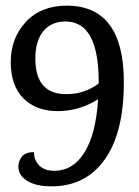

<svg xmlns="http://www.w3.org/2000/svg" viewBox="-20 -644 491 679"><path d="M216 -624Q418 -624 418 -353Q418 -175 350.5 -80Q283 15 162 15Q107 15 76 -4.5Q45 -24 45 -55Q45 -74 57.5 -90Q70 -106 100 -106Q100 -78 118.5 -59Q137 -40 172 -40Q238 -40 278.5 -104.5Q319 -169 327 -293Q260 -251 184 -251Q108 -251 63 -296Q18 -341 18 -425Q18 -509 71.5 -566.5Q125 -624 216 -624ZM329 -354Q329 -568 212 -568Q161 -568 133 -533.5Q105 -499 105 -437Q105 -311 214 -311Q280 -311 329 -349Z"/></svg>

Font: Karma Medium
Style: Regular
Weight: 500
Designer: Joana Correia
Foundry: Indian Type Foundry
Version: Version 1.202;PS 1.0;hotconv 1.0.78;makeotf.lib2.5.61930; tt